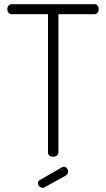

<svg xmlns="http://www.w3.org/2000/svg" viewBox="-20 -751 508 920"><path d="M185 149Q176 149 169 142Q162 135 162 126Q162 115 172 111L278 50Q282 49 286 48Q295 48 300.5 55Q306 62 306 71Q306 84 294 91L194 146Q190 149 185 149ZM453 -708Q453 -698 447.5 -690.5Q442 -683 432 -683H260V-22Q260 -11 252.5 -5.5Q245 0 235 0Q224 0 217 -5.5Q210 -11 210 -22V-683H36Q27 -683 21 -690Q15 -697 15 -707Q15 -717 21 -724Q27 -731 36 -731H432Q442 -731 447.5 -724.5Q453 -718 453 -708Z"/></svg>

Font: Dosis
Style: Regular
Weight: 400
Designer: Edgar Tolentino, Pablo Impallari, Igino Marini
Foundry: Edgar Tolentino, Pablo Impallari, Igino Marini
Version: Version 1.007;Glyphs 3.1.1 (3134)